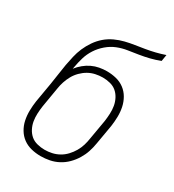

<svg xmlns="http://www.w3.org/2000/svg" viewBox="-180 -838 859 948"><g transform="rotate(30 250.0 -363.5)"><path d="M199 8Q171 8 145 1.5Q119 -5 98.5 -20Q78 -35 64.5 -57.5Q51 -80 45.5 -106Q40 -132 40.5 -160Q41 -188 45 -215L64 -326Q69 -356 73 -385.5Q77 -415 82 -444Q87 -470 93 -496.5Q99 -523 110 -548.5Q121 -574 137.5 -598Q154 -622 175.5 -640.5Q197 -659 223 -671Q249 -683 275.5 -689.5Q302 -696 328.5 -700Q355 -704 382 -708.5Q409 -713 435.5 -719.5Q462 -726 488 -735L482 -698Q454 -687 425.5 -680Q397 -673 368.5 -668.5Q340 -664 310.5 -659.5Q281 -655 253.5 -644Q226 -633 202 -612.5Q178 -592 161.5 -566.5Q145 -541 136.5 -512.5Q128 -484 123 -455L121 -445Q135 -463 152.5 -477.5Q170 -492 190 -501.5Q210 -511 231.5 -515Q253 -519 274 -519Q302 -519 328 -512.5Q354 -506 374.5 -490.5Q395 -475 408 -452.5Q421 -430 426.5 -404Q432 -378 431.5 -350.5Q431 -323 427 -295L408 -185Q404 -160 396 -135.5Q388 -111 374 -88Q360 -65 341 -46Q322 -27 298.5 -14.5Q275 -2 249.5 3Q224 8 199 8ZM200 -29Q221 -29 241.5 -33.5Q262 -38 281 -48.5Q300 -59 315.5 -75.5Q331 -92 342 -111Q353 -130 359 -150Q365 -170 368 -191L387 -301Q390 -323 391 -345Q392 -367 388.5 -387.5Q385 -408 375.5 -426.5Q366 -445 351 -458Q336 -471 315 -476.5Q294 -482 272 -482Q252 -482 231 -477.5Q210 -473 191.5 -462.5Q173 -452 157 -436Q141 -420 130.5 -401Q120 -382 113.5 -362Q107 -342 104 -322L85 -209Q82 -188 81 -166Q80 -144 83.5 -123.5Q87 -103 96.5 -84.5Q106 -66 121 -53Q136 -40 157.5 -34.5Q179 -29 200 -29Z"/></g></svg>

Font: Iosevka Curly Slab Extralight
Style: Italic
Weight: 200
Italic angle: -9°
Monospace: yes
Designer: Belleve Invis
Foundry: Belleve Invis
Version: Version 22.1.2; ttfautohint (v1.8.4)